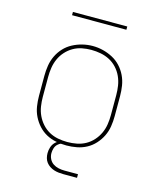

<svg xmlns="http://www.w3.org/2000/svg" viewBox="-124 -777 848 1024"><g transform="rotate(15 300.0 -264.5)"><path d="M300 8Q271 8 242.5 2.5Q214 -3 189 -16.5Q164 -30 144.5 -51.5Q125 -73 112.5 -98.5Q100 -124 95.5 -152.5Q91 -181 91 -210V-320Q91 -349 95.5 -377.5Q100 -406 112.5 -432Q125 -458 144.5 -479Q164 -500 189.5 -513.5Q215 -527 243 -534Q271 -541 300 -541Q329 -541 357 -534Q385 -527 410.5 -513.5Q436 -500 455.5 -479Q475 -458 487.5 -432Q500 -406 504.5 -377.5Q509 -349 509 -320V-210Q509 -181 504.5 -152.5Q500 -124 487.5 -98.5Q475 -73 455.5 -51.5Q436 -30 411 -16.5Q386 -3 357.5 2.5Q329 8 300 8ZM300 -11Q326 -11 352 -16Q378 -21 400.5 -33.5Q423 -46 440.5 -65.5Q458 -85 469 -108.5Q480 -132 484 -158Q488 -184 488 -210V-320Q488 -346 484 -372Q480 -398 469 -422Q458 -446 440 -465.5Q422 -485 399 -497Q376 -509 350 -514Q324 -519 297 -519Q272 -519 246.5 -514Q221 -509 198.5 -496Q176 -483 158.5 -463.5Q141 -444 130.5 -420.5Q120 -397 116 -371.5Q112 -346 112 -320V-210Q112 -184 116 -158Q120 -132 131 -108.5Q142 -85 159.5 -65.5Q177 -46 199.5 -33.5Q222 -21 248 -16Q274 -11 300 -11ZM325 160Q312 160 298.5 158.5Q285 157 272.5 153Q260 149 248.5 141.5Q237 134 229 123.5Q221 113 217.5 100Q214 87 214 73Q214 56 219.5 39.5Q225 23 237.5 11Q250 -1 266.5 -6Q283 -11 300 -11V0Q287 0 274 4.5Q261 9 251.5 18.5Q242 28 238 41.5Q234 55 234 68Q234 85 241.5 100Q249 115 262.5 124Q276 133 292.5 136.5Q309 140 325 140H400V160ZM150 -671V-689H450V-671Z"/></g></svg>

Font: Iosevka Curly Thin Extended
Style: Regular
Weight: 100
Width: 7
Monospace: yes
Designer: Belleve Invis
Foundry: Belleve Invis
Version: Version 11.1.0; ttfautohint (v1.8.3)